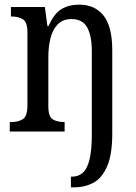

<svg xmlns="http://www.w3.org/2000/svg" viewBox="-20 -566 587 826"><path d="M285 240V194H290Q317 194 336 177.5Q355 161 365 121Q375 81 375 10V-346Q375 -412 355 -448Q335 -484 288 -484Q250 -484 228 -461Q206 -438 197 -401Q188 -364 188 -321V-108Q188 -64 207 -52.5Q226 -41 256 -41H258V0H22V-41H30Q59 -41 78.5 -53.5Q98 -66 98 -113V-427Q98 -471 78.5 -483Q59 -495 30 -495H27V-536H173L184 -454H189Q212 -507 244 -526.5Q276 -546 321 -546Q388 -546 425.5 -499Q463 -452 463 -349V8Q463 97 441.5 148Q420 199 383 219.5Q346 240 297 240Z"/></svg>

Font: Noto Serif Tamil Condensed
Style: Regular
Weight: 400
Width: 3
Designer: Indian Type Foundry, Tom Grace, and the Monotype Design Team
Foundry: Monotype Imaging Inc.
Version: Version 2.004; ttfautohint (v1.8.4.7-5d5b)